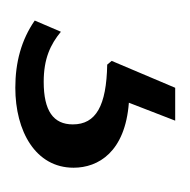

<svg xmlns="http://www.w3.org/2000/svg" viewBox="-19 -26 254 257"><g transform="rotate(90 108.5 102.0)"><path d="M205 131C205 98 184 62 118 57L142 -5H98L62 80L67 86C122 87 147 101 147 132C147 158 129 171 90 171C59 171 40 162 23 148L8 183C34 201 64 209 98 209C156 209 205 182 205 131Z"/></g></svg>

Font: Cheyenne Sans Light
Style: Regular
Weight: 300
Designer: The Public Sans project authors (U.S. Web Design System), Libre Franklin designed by Pablo Impallari and Rodrigo Fuenzal
Foundry: The Cheyenne Sans Project Authors
Version: Version 2.007